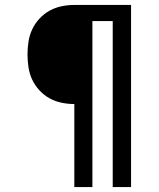

<svg xmlns="http://www.w3.org/2000/svg" viewBox="-20 -755 640 775"><path d="M280 0V-335Q254 -335 228 -340.5Q202 -346 179.5 -358.5Q157 -371 139 -390.5Q121 -410 110 -433.5Q99 -457 95 -483Q91 -509 91 -535Q91 -561 95 -587Q99 -613 110 -636.5Q121 -660 139 -679.5Q157 -699 179.5 -711.5Q202 -724 227.5 -729.5Q253 -735 280 -735H509V0H435V-670H353V0Z"/></svg>

Font: Iosevka HT Extended
Style: Regular
Weight: 400
Width: 7
Monospace: yes
Designer: Belleve Invis
Foundry: Belleve Invis
Version: Version 32.3.0; ttfautohint (v1.8.4)